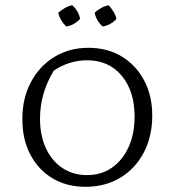

<svg xmlns="http://www.w3.org/2000/svg" viewBox="-20 -712 672 739"><path d="M258 -692Q284 -668 288 -639Q278 -628 264 -620Q250 -612 235 -610Q211 -633 204 -663Q216 -673 229.5 -681Q243 -689 258 -692ZM398 -692Q409 -680 417 -667Q425 -654 428 -639Q406 -615 375 -610Q351 -632 344 -663Q355 -673 369 -681Q383 -689 398 -692ZM309 7Q237 7 182.5 -25.5Q128 -58 97 -116.5Q66 -175 66 -254Q66 -334 99 -396Q132 -458 189.5 -493Q247 -528 320 -528Q393 -528 448 -495Q503 -462 534.5 -403Q566 -344 566 -267Q566 -187 533.5 -125Q501 -63 443 -28Q385 7 309 7ZM315 -38Q369 -38 410 -66Q451 -94 474.5 -145Q498 -196 498 -264Q498 -361 448.5 -420.5Q399 -480 315 -480Q282 -480 249 -470Q216 -460 187 -440Q134 -353 134 -255Q134 -191 156.5 -142Q179 -93 220 -65.5Q261 -38 315 -38Z"/></svg>

Font: Piazzolla SC Light
Style: Regular
Weight: 300
Designer: Juan Pablo del Peral
Foundry: Huerta Tipografica
Version: Version 1.330